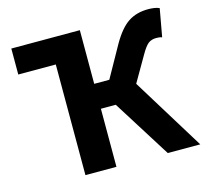

<svg xmlns="http://www.w3.org/2000/svg" viewBox="-98 -774 947 885"><g transform="rotate(-15 376.0 -332.0)"><path d="M204 0V-528H25V-652H352V-396H424L508 -546Q546 -612 585.5 -638Q625 -664 681 -664Q695 -664 709 -662Q723 -660 734 -655L710 -522Q702 -525 694.5 -525.5Q687 -526 682 -526Q659 -526 644 -514Q629 -502 609 -467L539 -346L752 0H597L423 -277H352V0Z"/></g></svg>

Font: TT Toshiba Sans
Style: Bold
Weight: 700
Designer: Paul D. Hunt
Foundry: Toshiba Corporation
Version: Version 2.020;PS 2.000;hotconv 1.0.86;makeotf.lib2.5.63406